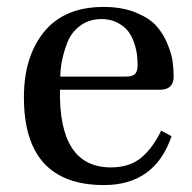

<svg xmlns="http://www.w3.org/2000/svg" viewBox="-20 -522 554 554"><path d="M49 -241Q49 -359 107.5 -430.5Q166 -502 279 -502Q331 -502 370 -486.5Q409 -471 429.5 -449Q450 -427 462.5 -397Q475 -367 478 -345Q481 -323 481 -301Q481 -263 441 -263H153Q149 -39 300 -39Q354 -39 387.5 -67Q421 -95 445 -145L475 -129Q427 12 280 12Q49 12 49 -241ZM154 -301H343Q363 -301 370 -309Q377 -317 377 -333Q377 -347 375.5 -362Q374 -377 367.5 -397Q361 -417 350 -431.5Q339 -446 319 -456.5Q299 -467 273 -467Q237 -467 211 -447.5Q185 -428 174 -398.5Q163 -369 158.5 -345Q154 -321 154 -301Z"/></svg>

Font: Linguistics Pro
Style: Regular
Weight: 400
Designer: Stefan Peev, Context Ltd
Foundry: Stefan Peev, Context Ltd
Version: Version 001.000